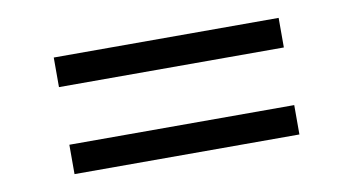

<svg xmlns="http://www.w3.org/2000/svg" viewBox="-41 -498 811 441"><g transform="rotate(-10 364.5 -278.0)"><path d="M102 -344.5V-413.5H626.5V-344.5ZM102.5 -141.5V-210H627V-141.5Z"/></g></svg>

Font: Mooli
Style: Regular
Weight: 400
Designer: Vernon Adams
Foundry: Vernon Adams
Version: Version 1.000; ttfautohint (v1.8.4.7-5d5b);gftools[0.9.33]